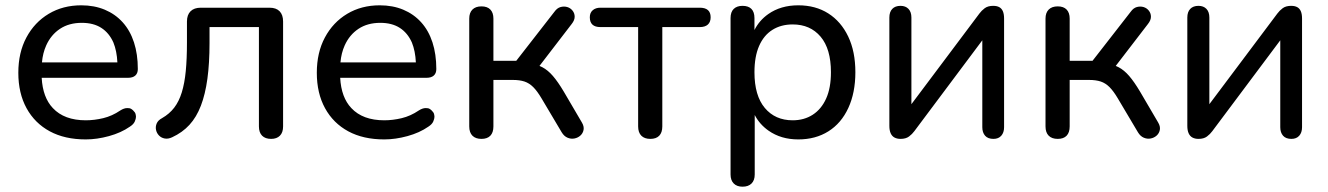

<svg xmlns="http://www.w3.org/2000/svg" viewBox="-20 -516 5001 723"><path d="M303 9Q224 9 167.5 -21.5Q111 -52 80 -108.5Q49 -165 49 -242Q49 -318 79.5 -375Q110 -432 163.5 -464Q217 -496 286 -496Q335 -496 374.5 -479.5Q414 -463 442 -432Q470 -401 484.5 -356.5Q499 -312 499 -256Q499 -240 489.5 -231.5Q480 -223 462 -223H137Q141 -149 179 -109Q222 -63 303 -63Q335 -63 368.5 -71Q402 -79 433 -100Q447 -109 459 -109Q460 -109 466.5 -108.5Q473 -108 481 -100.5Q489 -93 490.5 -86.5Q492 -80 492 -76Q492 -69 487.5 -58.5Q483 -48 469 -39Q436 -16 390.5 -3.5Q345 9 303 9ZM407 -356Q391 -392 361.5 -411Q332 -430 288 -430Q240 -430 206 -407.5Q172 -385 154 -345Q141 -316 138 -281H422Q420 -324 407 -356Z M1001 7Q979 7 967 -5Q955 -17 955 -40V-414H769V-354Q769 -278 761 -219.5Q753 -161 736.5 -118Q720 -75 693.5 -46Q667 -17 628 1Q613 8 600 5.5Q587 3 578.5 -6Q570 -15 567.5 -27Q565 -39 570 -51Q575 -63 590 -71Q618 -87 636 -110.5Q654 -134 664.5 -168Q675 -202 679.5 -248Q684 -294 684 -356V-435Q684 -460 697.5 -473.5Q711 -487 736 -487H995Q1020 -487 1033 -473.5Q1046 -460 1046 -435V-40Q1046 -17 1034 -5Q1022 7 1001 7Z M1427 9Q1348 9 1291.5 -21.5Q1235 -52 1204 -108.5Q1173 -165 1173 -242Q1173 -318 1203.5 -375Q1234 -432 1287.5 -464Q1341 -496 1410 -496Q1459 -496 1498.5 -479.5Q1538 -463 1566 -432Q1594 -401 1608.5 -356.5Q1623 -312 1623 -256Q1623 -240 1613.5 -231.5Q1604 -223 1586 -223H1261Q1265 -149 1303 -109Q1346 -63 1427 -63Q1459 -63 1492.5 -71Q1526 -79 1557 -100Q1571 -109 1583 -109Q1584 -109 1590.5 -108.5Q1597 -108 1605 -100.5Q1613 -93 1614.5 -86.5Q1616 -80 1616 -76Q1616 -69 1611.5 -58.5Q1607 -48 1593 -39Q1560 -16 1514.5 -3.5Q1469 9 1427 9ZM1531 -356Q1515 -392 1485.5 -411Q1456 -430 1412 -430Q1364 -430 1330 -407.5Q1296 -385 1278 -345Q1265 -316 1262 -281H1546Q1544 -324 1531 -356Z M1793 7Q1771 7 1759 -5Q1747 -17 1747 -40V-446Q1747 -468 1759 -480Q1771 -492 1793 -492Q1815 -492 1826.5 -480Q1838 -468 1838 -446V-287H1924L2068 -472Q2078 -486 2091 -489.5Q2104 -493 2116 -489.5Q2128 -486 2136 -476Q2144 -466 2144 -453Q2144 -440 2133 -426L1997 -249L1974 -277Q2001 -274 2022 -263Q2043 -252 2062 -230Q2081 -208 2103 -171L2171 -55Q2180 -40 2177.5 -27Q2175 -14 2165.5 -5.5Q2156 3 2143 5.5Q2130 8 2117 2.5Q2104 -3 2095 -18L2019 -146Q2003 -173 1988 -188Q1973 -203 1955 -209Q1937 -215 1911 -215H1838V-40Q1838 -17 1826.5 -5Q1815 7 1793 7Z M2429 7Q2407 7 2395 -5Q2383 -17 2383 -40V-414H2241Q2201 -414 2201 -451Q2201 -468 2212 -477.5Q2223 -487 2241 -487H2615Q2656 -487 2656 -451Q2656 -433 2645.5 -423.5Q2635 -414 2615 -414H2474V-40Q2474 -17 2462.5 -5Q2451 7 2429 7Z M2965 -63Q3008 -63 3040.5 -84Q3073 -105 3091 -145Q3109 -185 3109 -244Q3109 -332 3070 -378Q3031 -424 2965 -424Q2921 -424 2888.5 -403.5Q2856 -383 2838.5 -343Q2821 -303 2821 -244Q2821 -156 2860 -109.5Q2899 -63 2965 -63ZM2776 187Q2755 187 2743 175Q2731 163 2731 141V-448Q2731 -471 2743 -482.5Q2755 -494 2776 -494Q2798 -494 2809.5 -482.5Q2821 -471 2821 -448V-403Q2839 -439 2873 -463Q2920 -496 2986 -496Q3051 -496 3099 -465.5Q3147 -435 3174 -378.5Q3201 -322 3201 -244Q3201 -167 3174.5 -109.5Q3148 -52 3099.5 -21.5Q3051 9 2986 9Q2921 9 2874 -24Q2840 -48 2822 -83V141Q2822 163 2810 175Q2798 187 2776 187Z M3371 7Q3358 7 3348.5 2Q3339 -3 3334 -14Q3329 -25 3329 -42V-450Q3329 -471 3340 -482.5Q3351 -494 3371 -494Q3390 -494 3401 -482.5Q3412 -471 3412 -450V-89H3386L3668 -465Q3676 -476 3688 -485Q3700 -494 3720 -494Q3734 -494 3743 -489Q3752 -484 3756.5 -473.5Q3761 -463 3761 -446V-37Q3761 -17 3750.5 -5Q3740 7 3721 7Q3700 7 3689.5 -5Q3679 -17 3679 -37V-399H3705L3423 -22Q3415 -11 3403 -2Q3391 7 3371 7Z M3963 7Q3941 7 3929 -5Q3917 -17 3917 -40V-446Q3917 -468 3929 -480Q3941 -492 3963 -492Q3985 -492 3996.5 -480Q4008 -468 4008 -446V-287H4094L4238 -472Q4248 -486 4261 -489.5Q4274 -493 4286 -489.5Q4298 -486 4306 -476Q4314 -466 4314 -453Q4314 -440 4303 -426L4167 -249L4144 -277Q4171 -274 4192 -263Q4213 -252 4232 -230Q4251 -208 4273 -171L4341 -55Q4350 -40 4347.5 -27Q4345 -14 4335.5 -5.5Q4326 3 4313 5.5Q4300 8 4287 2.5Q4274 -3 4265 -18L4189 -146Q4173 -173 4158 -188Q4143 -203 4125 -209Q4107 -215 4081 -215H4008V-40Q4008 -17 3996.5 -5Q3985 7 3963 7Z M4493 7Q4480 7 4470.5 2Q4461 -3 4456 -14Q4451 -25 4451 -42V-450Q4451 -471 4462 -482.5Q4473 -494 4493 -494Q4512 -494 4523 -482.5Q4534 -471 4534 -450V-89H4508L4790 -465Q4798 -476 4810 -485Q4822 -494 4842 -494Q4856 -494 4865 -489Q4874 -484 4878.5 -473.5Q4883 -463 4883 -446V-37Q4883 -17 4872.5 -5Q4862 7 4843 7Q4822 7 4811.5 -5Q4801 -17 4801 -37V-399H4827L4545 -22Q4537 -11 4525 -2Q4513 7 4493 7Z"/></svg>

Font: Nunito Medium
Style: Regular
Weight: 500
Designer: Vernon Adams
Foundry: Vernon Adams
Version: Version 3.602